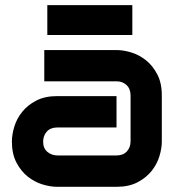

<svg xmlns="http://www.w3.org/2000/svg" viewBox="-20 -721 693 741"><path d="M604.5 -174.8Q604.5 -148.4 595.2 -117.9Q585.9 -87.4 565.2 -61.3Q544.4 -35.2 511 -17.6Q477.5 0 429.7 0H200.7Q174.3 0 143.8 -9.3Q113.3 -18.6 87.2 -39.3Q61 -60.1 43.5 -93.5Q25.9 -127 25.9 -174.8Q25.9 -201.2 35.2 -231.9Q44.4 -262.7 65.2 -288.8Q85.9 -314.9 119.4 -332.5Q152.8 -350.1 200.7 -350.1H429.7V-229H200.7Q174.8 -229 160.6 -213.1Q146.5 -197.3 146.5 -173.8Q146.5 -148.9 162.8 -135Q179.2 -121.1 201.7 -121.1H429.7Q455.6 -121.1 469.7 -136.7Q483.9 -152.3 483.9 -175.8V-353Q483.9 -377.9 468.5 -392.6Q453.1 -407.2 429.7 -407.2H150.9V-527.8H429.7Q456.1 -527.8 486.6 -518.6Q517.1 -509.3 543.2 -488.5Q569.3 -467.8 586.9 -434.3Q604.5 -400.9 604.5 -353ZM162.6 -585.9V-701.2H490.7V-585.9Z"/></svg>

Font: Audiowide
Style: Regular
Weight: 400
Version: Version 1.003